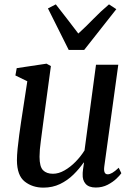

<svg xmlns="http://www.w3.org/2000/svg" viewBox="-20 -849 616 879"><path d="M178.5 10Q128.5 10 93.2 -17.8Q58 -45.5 57.5 -115Q57.5 -137 60.5 -167.8Q63.5 -198.5 68 -231.2Q72.5 -264 76.5 -291L105 -477L50.5 -503.5L56.5 -537L193 -557.5L213 -546.5L178 -288Q173 -246.5 167 -204.2Q161 -162 161 -131.5Q161 -86 177 -69.8Q193 -53.5 222.5 -53.5Q248.5 -53.5 275.2 -68.8Q302 -84 326 -108.5Q350 -133 367 -160.5L419.5 -552.5H521.5L457.5 -87.5Q452.5 -51 473 -51Q482.5 -51 494.2 -57.8Q506 -64.5 523.5 -81L535.5 -56Q530 -47.5 513.8 -31.8Q497.5 -16 473 -3.2Q448.5 9.5 418.5 9.5Q386.5 9.5 371.8 -7.5Q357 -24.5 358.5 -51.5Q358 -56 360.2 -73.8Q362.5 -91.5 364.5 -104L363 -105Q343 -76 316 -49.5Q289 -23 254.8 -6.5Q220.5 10 178.5 10ZM199.5 -810.5 235.5 -829Q260.5 -797 286.5 -763.5Q312.5 -730 338.5 -695.5Q375 -728.5 407.2 -762Q439.5 -795.5 479 -829L512.5 -807L365.5 -620.5H294.5Z"/></svg>

Font: Merriweather Text Regular
Style: Italic
Weight: 400
Italic angle: -7.8°
Designer: Eben Sorkin
Foundry: Eben Sorkin
Version: Version 2.100; ttfautohint (v1.7.19-72a1) -l 8 -r 50 -G 200 